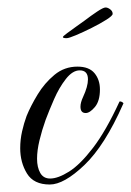

<svg xmlns="http://www.w3.org/2000/svg" viewBox="-20 -483 350 513"><path d="M113 10Q70 10 52 -19.5Q34 -49 34 -87Q34 -110 39 -132Q44 -154 51 -173Q62 -200 80.5 -230.5Q99 -261 125.5 -283Q152 -305 187 -305Q218 -305 232.5 -287.5Q247 -270 247 -244Q247 -213 233.5 -197Q220 -181 209 -181Q195 -181 195 -198Q195 -209 202 -224Q215 -252 215 -271Q215 -295 193 -295Q174 -295 156 -272Q138 -249 124.5 -218Q111 -187 102 -163Q92 -135 85.5 -108Q79 -81 79 -59Q79 -36 87.5 -21Q96 -6 114 -6Q135 -6 164.5 -24.5Q194 -43 228.5 -88Q263 -133 299 -211Q299 -212 301 -212Q304 -212 307.5 -209.5Q311 -207 309 -205Q260 -94 205.5 -42Q151 10 113 10ZM158 -381Q148 -381 148 -384Q148 -386 159.5 -394.5Q171 -403 185 -413Q199 -423 206 -428Q223 -441 239.5 -452Q256 -463 262 -463Q268 -463 274.5 -458Q281 -453 281 -446Q281 -441 264.5 -430.5Q248 -420 225 -408.5Q202 -397 183 -389Q164 -381 158 -381Z"/></svg>

Font: Mea Culpa
Style: Regular
Weight: 400
Designer: Robert E. Leuschke
Foundry: Robert E. Leuschke
Version: Version 1.010; ttfautohint (v1.8.3)